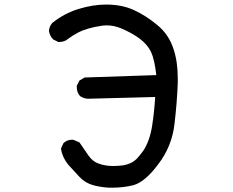

<svg xmlns="http://www.w3.org/2000/svg" viewBox="-20 -784 1040 856"><path d="M301.8 -161.1Q306.6 -161.1 308.6 -160.2L334 -149.4Q354.5 -119.1 375 -89.8Q393.6 -63.5 419.9 -54.7Q449.2 -43.9 484.4 -43.9Q506.8 -43.9 529.3 -46.9Q565.4 -52.7 589.8 -76.2Q603.5 -90.8 619.1 -112.3Q647.5 -155.3 658.2 -222.7Q668 -286.1 671.9 -351.6L372.1 -343.8H371.1Q353.5 -344.7 336.9 -355.5Q322.3 -372.1 322.3 -395.5Q322.3 -397.5 322.3 -401.4L334 -424.8L357.4 -438.5L676.8 -449.2Q668.9 -519.5 653.3 -552.7Q636.7 -586.9 600.6 -613.3Q563.5 -639.6 518.6 -658.2Q487.3 -670.9 455.1 -670.9Q443.4 -670.9 431.6 -668.9Q366.2 -659.2 326.2 -637.7Q305.7 -627 284.2 -611.3Q268.6 -596.7 242.2 -596.7H240.2L216.8 -608.4Q202.1 -624 198.2 -645.5Q199.2 -666 212.9 -681.6Q266.6 -724.6 330.6 -744.1Q394.5 -763.7 453.1 -763.7Q522.5 -763.7 575.7 -739.7Q628.9 -715.8 680.7 -672.9Q733.4 -629.9 753.9 -564.5Q772.5 -508.8 772.5 -435.5Q772.5 -424.8 772.5 -414.1Q769.5 -329.1 757.8 -230Q746.1 -130.9 685.5 -51.8Q626 28.3 573.2 42Q529.3 52.7 481.4 52.7Q473.6 52.7 466.8 52.7H465.8Q429.7 50.8 396.5 42Q360.4 32.2 335 5.4Q309.6 -21.5 284.2 -49.8Q258.8 -81.1 252 -119.1V-122.1L262.7 -145.5Q278.3 -161.1 301.8 -161.1Z"/></svg>

Font: JasonHandwriting2
Style: SemiBold
Weight: 600
Version: Version 1.04.7